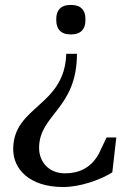

<svg xmlns="http://www.w3.org/2000/svg" viewBox="-20 -536 520 771"><path d="M289 -320H246C240 -108 33 -111 33 63C33 143 98 215 234 215C301 215 382 187 431 156L447 16H408C397 38 388 59 377 81C344 142 292 160 241 160C175 160 137 113 137 58C137 -77 289 -98 289 -320ZM206 -454C206 -418 226 -398 261 -398H268C303 -398 323 -418 323 -454V-461C323 -496 303 -516 268 -516H261C226 -516 206 -496 206 -461Z"/></svg>

Font: LT Superior Serif Medium
Style: Regular
Weight: 500
Designer: Daniel Lyons
Foundry: LyonsType
Version: Version 2.120;FEAKit 1.0